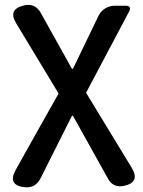

<svg xmlns="http://www.w3.org/2000/svg" viewBox="-20 -575 597 803"><path d="M117 8 46 135C22 178 34 203 83 208C113 211 135 199 149 172L281 -91H285L431 171C446 199 469 209 500 202C545 192 555 167 531 127L340 -187L520 -527C528 -542 523 -551 506 -551H473H460C431 -551 405 -535 392 -509L285 -287H281L150 -522C134 -550 110 -560 79 -552C34 -541 24 -516 48 -477L225 -184Z"/></svg>

Font: GenSenRounded2 TW M
Style: Regular
Weight: 500
Version: Version 2.100;PS 2.1;hotconv 16.6.51;makeotf.lib2.5.65220 DE